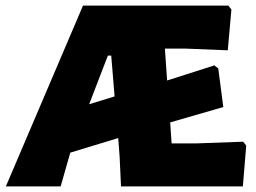

<svg xmlns="http://www.w3.org/2000/svg" viewBox="-20 -667 915 687"><path d="M747 -433 761 -422 779 -284 589 -229 594 -154H685L850 -160L861 -146L849 0H413L408 -107L403 -173L232 -121L231 -119L197 0H1L277 -647H797L808 -633L795 -487L646 -493H570L578 -379ZM366 -468 299 -294 390 -322 378 -468Z"/></svg>

Font: Alegreya Sans SC Black
Style: Regular
Weight: 900
Designer: Juan Pablo del Peral
Foundry: Huerta Tipografica
Version: Version 2.007